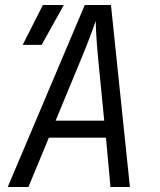

<svg xmlns="http://www.w3.org/2000/svg" viewBox="-20 -750 640 770"><path d="M11 0H94L176 -198H405L423 0H501L425 -730H320ZM71 -570H147L236 -730H152ZM203 -266 304 -510C338 -591 358 -649 364 -666C364 -649 366 -591 374 -510L398 -266Z"/></svg>

Font: JetBrains Mono Light
Style: Italic
Weight: 336
Italic angle: -9°
Monospace: yes
Designer: Philipp Nurullin, Konstantin Bulenkov
Foundry: JetBrains
Version: Version 2.305